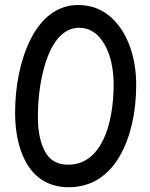

<svg xmlns="http://www.w3.org/2000/svg" viewBox="-20 -724 612 782"><path d="M41.5 -265.1C41.5 -206.1 49.8 -153.3 65.9 -107.9C98.1 -16.1 162.6 38.6 259.8 38.6C353.5 38.6 422.4 -9.8 467.8 -88.4C512.7 -166.5 534.7 -269 534.7 -377.9C534.7 -439 524.9 -493.7 505.9 -543C486.8 -592.3 459.5 -631.3 424.3 -660.2C388.7 -689 346.7 -703.6 298.3 -703.6C211.9 -703.6 147.5 -648.9 105 -564.9C62.5 -480.5 41.5 -372.6 41.5 -265.1ZM134.3 -249C134.3 -335 147.5 -423.8 174.8 -494.6C202.1 -564.9 244.6 -610.8 301.8 -610.8C330.6 -610.8 356 -600.6 377 -580.6C418.9 -539.6 442.9 -467.3 442.9 -381.3C442.9 -210.4 389.2 -53.2 258.3 -53.2C214.4 -53.2 182.6 -70.8 163.6 -106.4C144 -141.6 134.3 -189 134.3 -249Z"/></svg>

Font: Mikhak Medium
Style: Regular
Weight: 500
Designer: Amin Abedi
Version: Version 3.2